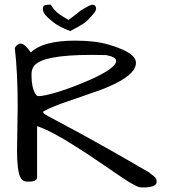

<svg xmlns="http://www.w3.org/2000/svg" viewBox="-20 -810 753 842"><path d="M115.2 -580.1Q168.9 -631.8 309.6 -631.8Q397.5 -631.8 457 -614.3Q516.6 -596.7 546.4 -577.1Q576.2 -557.6 576.2 -534.2Q576.2 -480.5 451.2 -427.7Q432.6 -418.9 354 -392.1Q275.4 -365.2 248 -355.5Q188.5 -333 168.9 -320.3Q168.9 -315.4 172.9 -312Q176.8 -308.6 191.4 -300.3Q206.1 -292 235.4 -276.9Q264.6 -261.7 316.4 -233.4Q470.7 -149.4 633.8 -53.7Q641.6 -47.9 654.3 -37.6Q667 -27.3 667 -15.1Q667 -2.9 659.2 2Q651.4 6.8 640.6 9.3Q629.9 11.7 618.2 11.7H598.6Q579.1 11.7 517.1 -30.3Q455.1 -72.3 409.7 -103.5Q364.3 -134.8 317.4 -164.1Q207 -235.4 142.6 -256.8V-33.2Q142.6 -13.7 109.4 -13.7H98.6Q78.1 -13.7 68.4 -34.2Q54.7 -65.4 54.7 -149.4L57.6 -345.7Q57.6 -490.2 44.9 -599.6Q68.4 -639.6 102.5 -596.7Q110.4 -586.9 115.2 -580.1ZM445.3 -568.4 381.8 -569.3Q161.1 -569.3 127.9 -518.6Q118.2 -504.9 118.2 -483.9Q118.2 -462.9 120.1 -447.3Q125 -407.2 142.6 -389.6Q145.5 -388.7 152.8 -388.7Q160.2 -388.7 180.2 -392.6Q200.2 -396.5 233.9 -406.7Q267.6 -417 305.7 -431.6Q343.8 -446.3 378.9 -461.9Q489.3 -511.7 489.3 -543Q489.3 -560.5 445.3 -568.4ZM202.1 -790Q212.9 -771.5 229 -756.8Q245.1 -742.2 281.2 -722.7Q307.6 -742.2 317.4 -750.5Q327.1 -758.8 332.5 -762.7Q337.9 -766.6 344.2 -770Q350.6 -773.4 369.1 -784.2Q389.6 -793.9 397.5 -784.2Q401.4 -779.3 401.4 -772.9Q401.4 -766.6 396.5 -757.8Q368.2 -721.7 350.6 -710Q328.1 -694.3 288.1 -673.8Q238.3 -692.4 211.9 -713.9Q185.5 -735.4 176.8 -747.1Q168 -758.8 168 -771.5Q168 -784.2 177.7 -787.1Q187.5 -790 202.1 -790Z"/></svg>

Font: Architects Daughter
Style: Regular
Weight: 400
Designer: Kimberly Geswein
Foundry: Kimberly Geswein
Version: Version 1.002 2010